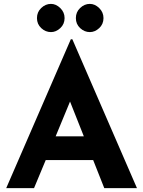

<svg xmlns="http://www.w3.org/2000/svg" viewBox="-20 -967 736 987"><path d="M459 -144H215L155 0H12L344 -765H352L684 0H516ZM411 -266 340 -445 266 -266ZM242 -947Q268 -947 290 -925.5Q312 -904 312 -874Q312 -843 290 -822.5Q268 -802 242 -802Q214 -802 192 -822.5Q170 -843 170 -874Q170 -905 192 -926Q214 -947 242 -947ZM442 -947Q468 -947 490 -925.5Q512 -904 512 -874Q512 -843 490 -822.5Q468 -802 442 -802Q414 -802 392 -822.5Q370 -843 370 -874Q370 -905 392 -926Q414 -947 442 -947Z"/></svg>

Font: Josefin Sans
Style: Bold
Weight: 700
Designer: Santiago Orozco
Foundry: Typemade
Version: Version 2.000